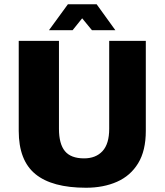

<svg xmlns="http://www.w3.org/2000/svg" viewBox="-20 -859 773 902"><path d="M384 23Q225 23 146.5 -41Q68 -105 68 -244V-667H257V-254Q257 -183 285 -149Q313 -115 375 -115Q430 -115 461.5 -149Q493 -183 493 -254V-667H665V-244Q665 -151 629 -92Q593 -33 529.5 -5Q466 23 384 23ZM210 -717 299 -839H434L522 -717H412L366 -773L321 -717Z"/></svg>

Font: Maven Pro ExtraBold
Style: Regular
Weight: 800
Designer: Joe Prince
Foundry: Joe Prince
Version: Version 2.100